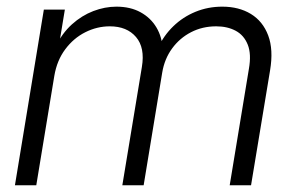

<svg xmlns="http://www.w3.org/2000/svg" viewBox="-20 -551 877 571"><path d="M24.4 0 110.4 -522.5H172.9L154.3 -409.7L145 -411.6Q164.6 -452.1 193.8 -478.5Q223.1 -504.9 257.6 -518.1Q292 -531.2 326.2 -531.2Q367.7 -531.2 397.9 -514.6Q428.2 -498 445.3 -469.2Q462.4 -440.4 463.4 -404.8L450.2 -408.7Q466.8 -445.3 495.4 -472.9Q523.9 -500.5 561.3 -515.9Q598.6 -531.2 641.1 -531.2Q690.4 -531.2 726.1 -509.5Q761.7 -487.8 777.6 -445.6Q793.5 -403.3 783.2 -341.8L726.6 0H663.1L720.2 -346.2Q728 -390.1 716.8 -418.2Q705.6 -446.3 680.9 -459.5Q656.2 -472.7 623 -472.7Q582 -472.7 548.3 -455.3Q514.6 -438 491.9 -407Q469.2 -376 462.4 -335L407.2 0H343.8L401.9 -351.6Q411.6 -409.2 384.5 -440.9Q357.4 -472.7 306.6 -472.7Q268.6 -472.7 233.6 -455.1Q198.7 -437.5 174.1 -404.5Q149.4 -371.6 141.6 -325.7L87.9 0Z"/></svg>

Font: Inter 28pt Light
Style: Italic
Weight: 300
Italic angle: -9.3988°
Designer: Rasmus Andersson
Foundry: rsms
Version: Version 4.001;git-66647c0bb